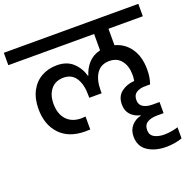

<svg xmlns="http://www.w3.org/2000/svg" viewBox="-185 -900 1277 1281"><g transform="rotate(-20 453.5 -259.5)"><path d="M687 -652V-535Q756 -517 796.5 -458Q837 -399 837 -308Q837 -252 821 -208H786Q748 -208 723.5 -192.5Q699 -177 699 -141Q699 -107 724.5 -91.5Q750 -76 790 -76H840V3H792Q751 3 724.5 19Q698 35 698 72Q698 107 726 123Q754 139 796 139Q823 139 851 134Q879 129 895 123V202Q875 210 843 215.5Q811 221 781 221Q704 221 651 186.5Q598 152 598 81Q598 37 624 6.5Q650 -24 691 -33V-36Q649 -46 623.5 -73.5Q598 -101 598 -146Q598 -203 636 -232.5Q674 -262 729 -266Q733 -285 733 -309Q733 -370 703 -409Q673 -448 618 -448Q558 -448 527.5 -403.5Q497 -359 497 -284V-263H409V-284Q409 -358 380 -403Q351 -448 293 -448Q235 -448 203 -409Q171 -370 171 -307Q171 -234 209 -193Q247 -152 315 -152L343 -154V-62Q330 -61 309 -61Q192 -61 128.5 -128.5Q65 -196 65 -308Q65 -381 92.5 -433.5Q120 -486 168.5 -513.5Q217 -541 279 -541Q349 -541 391.5 -502Q434 -463 451 -404H454Q468 -452 500 -487.5Q532 -523 585 -536V-652H-24V-740H931V-652Z"/></g></svg>

Font: A Bank Premium Med
Style: Regular
Weight: 500
Designer: Ninad Kale (Devanagari), Jonny Pinhorn (Latin), Htun Naung (Myanmar)
Foundry: Indian Type Foundry
Version: 4.004